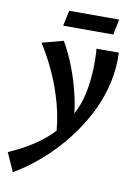

<svg xmlns="http://www.w3.org/2000/svg" viewBox="-150 -652 698 1001"><g transform="rotate(10 199.5 -151.0)"><path d="M-10 289 -54 190Q18 159 77 120Q136 81 180 33.5Q224 -14 253 -68.5Q282 -123 295 -185Q306 -239 309.5 -298Q313 -357 308 -421H426Q428 -381 424.5 -341Q421 -301 412 -260Q394 -178 354 -98.5Q314 -19 257.5 53Q201 125 133 185Q65 245 -10 289ZM180 82Q177 -12 153.5 -100Q130 -188 94.5 -265Q59 -342 20 -402L133 -432Q167 -374 194.5 -301.5Q222 -229 239 -152.5Q256 -76 256 -3ZM116 -509 133 -591H398L381 -509Z"/></g></svg>

Font: Ysabeau
Style: Bold Italic
Weight: 700
Italic angle: -12°
Designer: Christian Thalmann (Catharsis Fonts)
Version: Version 2.002